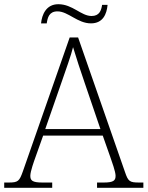

<svg xmlns="http://www.w3.org/2000/svg" viewBox="-23 -892 701 912"><path d="M409 -781C466 -781 484 -825 488 -869H462C458 -842 449 -816 412 -816C362 -816 322 -872 254 -872C196 -872 176 -822 172 -781H199C203 -808 210 -838 250 -838C301 -838 345 -781 409 -781ZM-3 0H225V-25H178C130 -25 121 -35 121 -57C121 -78 139 -127 145 -144L182 -248H465L502 -143C508 -125 526 -77 526 -57C526 -35 517 -25 470 -25H438V0H658V-25H638C593 -25 586 -30 571 -74L348 -714H308L86 -79C69 -31 63 -25 18 -25H-3ZM192 -279 271 -506C288 -555 316 -633 324 -668C337 -624 361 -551 380 -496L454 -279Z"/></svg>

Font: Noto Serif Lao ExtraLight
Style: Regular
Weight: 200
Designer: Monotype Design Team
Foundry: Monotype Imaging Inc.
Version: Version 2.003